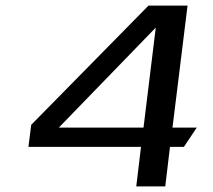

<svg xmlns="http://www.w3.org/2000/svg" viewBox="-20 -669 765 689"><path d="M640 -142 686 -211H599L653 -649H513L92 -221L82 -142H486L469 0H573L590 -142ZM495 -211H191L539 -570Z"/></svg>

Font: Gamestation Extended
Style: Italic
Weight: 400
Width: 7
Designer: Jonas Hecksher
Foundry: Jonas Hecksher, Playtypeª, e-types AS
Version: Version 1.003